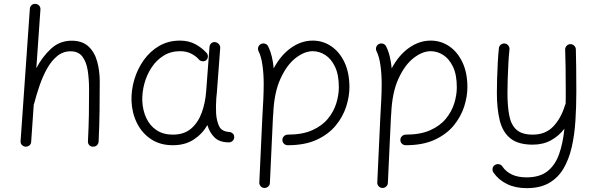

<svg xmlns="http://www.w3.org/2000/svg" viewBox="-20 -724 3051 983"><path d="M110.4 26.9Q100.1 25.9 92.3 18.3Q84.5 10.7 85.4 -2L132.8 -678.7Q133.8 -691.4 142.3 -698.2Q150.9 -705.1 161.6 -704.1Q171.9 -703.6 179.9 -695.8Q188 -688 187 -674.8L166 -375Q196.8 -433.6 241.2 -474.6Q285.6 -515.6 346.7 -515.6Q401.4 -515.6 432.9 -486.3Q464.4 -457 477.5 -409.2Q490.7 -361.3 490.7 -306.2Q490.7 -231 489.7 -156Q488.8 -81.1 484.9 0.5Q484.4 10.7 477.1 18.8Q469.7 26.9 457 26.9Q443.8 26.9 436.8 18.8Q429.7 10.7 430.2 0Q434.1 -73.7 435.1 -137.7Q436 -201.7 436 -266.6Q436 -319.8 429 -364Q421.9 -408.2 401.4 -434.8Q380.9 -461.4 341.3 -461.4Q302.7 -461.4 272.9 -437Q243.2 -412.6 220.9 -372.8Q198.7 -333 182.6 -285.9Q166.5 -238.8 154.8 -193.8Q154.3 -190.9 152.8 -188.5L139.6 2Q138.7 14.6 129.9 21Q121.1 27.3 110.4 26.9Z M864.7 -34.7Q922.4 -34.7 958.3 -65.4Q994.1 -96.2 1012.7 -146.7Q1031.2 -197.3 1035.6 -257.3L1052.7 -484.9Q1053.7 -496.1 1062.3 -502.9Q1070.8 -509.8 1081.5 -508.3Q1092.8 -506.8 1100.6 -497.8Q1108.4 -488.8 1107.4 -478L1090.3 -250Q1089.4 -235.4 1087.4 -221.2Q1085.9 -201.7 1085.7 -181.4Q1085.4 -161.1 1086.4 -143.1Q1088.9 -105 1102.1 -77.4Q1115.2 -49.8 1158.2 -47.9Q1166 -45.9 1172.4 -40Q1178.7 -34.2 1179.2 -22Q1179.2 -10.7 1171.1 -2.9Q1163.1 4.9 1151.9 4.9Q1104 4.9 1078.4 -20.3Q1052.7 -45.4 1042 -83.5Q1014.6 -37.1 970.7 -8.8Q926.8 19.5 864.7 19.5Q800.3 19.5 753.7 -11.2Q707 -42 681.4 -93.5Q655.8 -145 653.3 -206.5Q651.4 -261.2 667.5 -315.9Q683.6 -370.6 715.8 -416Q748 -461.4 794.9 -488.8Q841.8 -516.1 901.4 -516.1Q945.3 -516.1 979 -498.3Q1012.7 -480.5 1038.1 -452.6Q1045.4 -443.8 1044.2 -432.6Q1043 -421.4 1034.7 -415Q1025.9 -408.7 1014.4 -410.6Q1002.9 -412.6 996.1 -421.9Q981 -438.5 957 -450.2Q933.1 -461.9 901.9 -461.9Q854.5 -461.9 817.9 -439.2Q781.2 -416.5 756.3 -378.9Q731.4 -341.3 719.2 -296.1Q707 -251 708.5 -206.1Q710.9 -158.2 729.2 -119.1Q747.6 -80.1 781.7 -57.4Q815.9 -34.7 864.7 -34.7Z M1425.8 -7.3Q1425.8 -18.6 1433.8 -26.6Q1441.9 -34.7 1453.1 -34.7Q1528.3 -34.7 1578.9 -57.4Q1629.4 -80.1 1659.2 -116.7Q1689 -153.3 1701.9 -195.6Q1714.8 -237.8 1714.8 -277.3Q1714.8 -341.3 1695.3 -382.1Q1675.8 -422.9 1645.3 -442.4Q1614.7 -461.9 1581.1 -461.9Q1538.6 -461.9 1493.4 -426.8Q1448.2 -391.6 1415.8 -320.6Q1383.3 -249.5 1378.9 -141.1Q1378.9 -138.2 1378.4 -135.7Q1377.9 -127 1377.4 -122.1L1361.8 212.9Q1361.3 224.1 1352.8 231.4Q1344.2 238.8 1333 238.3Q1321.8 237.8 1314.5 229.5Q1307.1 221.2 1307.6 210L1323.2 -125Q1326.2 -172.4 1328.1 -214.8Q1330.1 -257.3 1330.1 -294.4Q1330.1 -345.2 1323.7 -390.1Q1317.4 -435.1 1303.7 -461.9Q1298.8 -472.2 1302.2 -482.9Q1305.7 -493.7 1315.9 -498.5Q1326.2 -503.9 1337.2 -500.2Q1348.1 -496.6 1353 -486.3Q1364.7 -462.9 1371.6 -434.3Q1378.4 -405.8 1381.3 -374Q1417.5 -441.9 1470 -479Q1522.5 -516.1 1581.1 -516.1Q1633.3 -516.1 1676 -487.1Q1718.8 -458 1743.9 -404.5Q1769 -351.1 1769 -277.3Q1769 -230 1752.4 -178.2Q1735.8 -126.5 1699 -81.5Q1662.1 -36.6 1601.6 -8.5Q1541 19.5 1453.1 19.5Q1441.9 19.5 1433.8 11.7Q1425.8 3.9 1425.8 -7.3Z M2029.8 -7.3Q2029.8 -18.6 2037.8 -26.6Q2045.9 -34.7 2057.1 -34.7Q2132.3 -34.7 2182.9 -57.4Q2233.4 -80.1 2263.2 -116.7Q2293 -153.3 2305.9 -195.6Q2318.8 -237.8 2318.8 -277.3Q2318.8 -341.3 2299.3 -382.1Q2279.8 -422.9 2249.3 -442.4Q2218.8 -461.9 2185.1 -461.9Q2142.6 -461.9 2097.4 -426.8Q2052.2 -391.6 2019.8 -320.6Q1987.3 -249.5 1982.9 -141.1Q1982.9 -138.2 1982.4 -135.7Q1981.9 -127 1981.4 -122.1L1965.8 212.9Q1965.3 224.1 1956.8 231.4Q1948.2 238.8 1937 238.3Q1925.8 237.8 1918.5 229.5Q1911.1 221.2 1911.6 210L1927.2 -125Q1930.2 -172.4 1932.1 -214.8Q1934.1 -257.3 1934.1 -294.4Q1934.1 -345.2 1927.7 -390.1Q1921.4 -435.1 1907.7 -461.9Q1902.8 -472.2 1906.2 -482.9Q1909.7 -493.7 1919.9 -498.5Q1930.2 -503.9 1941.2 -500.2Q1952.1 -496.6 1957 -486.3Q1968.8 -462.9 1975.6 -434.3Q1982.4 -405.8 1985.4 -374Q2021.5 -441.9 2074 -479Q2126.5 -516.1 2185.1 -516.1Q2237.3 -516.1 2280 -487.1Q2322.8 -458 2347.9 -404.5Q2373 -351.1 2373 -277.3Q2373 -230 2356.4 -178.2Q2339.8 -126.5 2303 -81.5Q2266.1 -36.6 2205.6 -8.5Q2145 19.5 2057.1 19.5Q2045.9 19.5 2037.8 11.7Q2029.8 3.9 2029.8 -7.3Z M2564 -501.5Q2575.2 -500 2582.3 -491.2Q2589.4 -482.4 2588.4 -471.2Q2585 -440.4 2582.8 -399.7Q2580.6 -358.9 2579.3 -318.6Q2578.1 -278.3 2578.1 -248.5Q2578.1 -179.7 2587.4 -132.1Q2596.7 -84.5 2624.5 -59.6Q2652.3 -34.7 2707.5 -34.7Q2773.4 -34.7 2813.5 -77.4Q2853.5 -120.1 2873 -186.5Q2874 -189.9 2876 -192.4Q2876.5 -210.4 2876.5 -229Q2876.5 -247.6 2876.5 -266.6Q2876.5 -325.7 2875.7 -380.4Q2875 -435.1 2873.5 -469.2Q2873 -480.5 2880.6 -489Q2888.2 -497.6 2899.4 -498Q2910.6 -498.5 2919.2 -490.7Q2927.7 -482.9 2928.2 -471.7Q2929.2 -437 2929.9 -381.8Q2930.7 -326.7 2930.7 -254.9Q2930.7 -178.2 2926 -105.5Q2921.4 -32.7 2907 29.8Q2892.6 92.3 2864.7 139.4Q2836.9 186.5 2791 212.9Q2745.1 239.3 2676.3 239.3Q2618.7 239.3 2575.4 218Q2532.2 196.8 2506.3 159.2Q2500 149.4 2502 138.4Q2503.9 127.4 2513.2 121.1Q2522.9 114.7 2534.2 116.7Q2545.4 118.7 2551.8 127.9Q2569.8 154.8 2600.6 169.4Q2631.3 184.1 2676.3 184.1Q2743.2 184.1 2783 152.6Q2822.8 121.1 2842.5 64.9Q2862.3 8.8 2869.6 -64.9Q2841.3 -27.8 2800.8 -5.6Q2760.3 16.6 2707.5 16.6Q2632.8 16.6 2593 -15.6Q2553.2 -47.9 2538.6 -107.4Q2523.9 -167 2523.9 -248.5Q2523.9 -280.8 2525.1 -322.3Q2526.4 -363.8 2528.6 -405Q2530.8 -446.3 2534.2 -477.1Q2535.2 -488.3 2544.2 -495.4Q2553.2 -502.4 2564 -501.5Z"/></svg>

Font: Mikhak Light
Style: Regular
Weight: 300
Designer: Amin Abedi
Version: Version 3.3